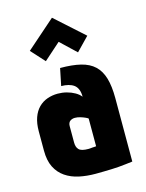

<svg xmlns="http://www.w3.org/2000/svg" viewBox="-115 -817 682 898"><g transform="rotate(-15 226.0 -368.0)"><path d="M364 -623 226 -747 86 -624 146 -558 227 -630 302 -559ZM269 -353Q259 -366 241.5 -376Q224 -386 203 -391.5Q182 -397 160 -397Q133 -397 109 -388.5Q85 -380 67 -362Q49 -344 39 -316Q29 -288 29 -250V-156Q29 -108 45 -76Q61 -44 89.5 -24.5Q118 -5 155 3Q192 11 235 11Q255 11 274 10.5Q293 10 311.5 9.5Q330 9 347.5 7.5Q365 6 382 4Q399 2 415 0V-307Q415 -365 403.5 -404Q392 -443 367 -466.5Q342 -490 301.5 -500Q261 -510 202 -510L185 -427Q204 -427 219.5 -423Q235 -419 246 -411Q257 -403 263 -388.5Q269 -374 269 -353ZM270 -247V-113Q270 -113 267.5 -112.5Q265 -112 260.5 -112Q256 -112 251 -111.5Q246 -111 241.5 -110.5Q237 -110 233 -110Q215 -110 203.5 -113Q192 -116 186 -122.5Q180 -129 177.5 -137.5Q175 -146 175 -156V-236Q175 -244 177.5 -250Q180 -256 184.5 -259.5Q189 -263 195 -265Q201 -267 208 -267Q221 -267 234 -263Q247 -259 257 -254.5Q267 -250 270 -247Z"/></g></svg>

Font: Advent Pro ExtraBold
Style: Regular
Weight: 800
Designer: VivaRado, Andreas Kalpakidis
Foundry: VivaRado, Andreas Kalpakidis
Version: Version 3.000